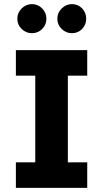

<svg xmlns="http://www.w3.org/2000/svg" viewBox="-20 -911 500 931"><path d="M398 -820Q398 -791 378 -770.5Q358 -750 329 -750Q300 -750 279 -770.5Q258 -791 258 -820Q258 -849 279 -870Q300 -891 329 -891Q358 -891 378 -870.5Q398 -850 398 -820ZM184.5 -870Q205 -849 205 -820Q205 -791 184.5 -770.5Q164 -750 135 -750Q106 -750 85 -770.5Q64 -791 64 -820Q64 -849 85 -870Q106 -891 135 -891Q164 -891 184.5 -870ZM57 0V-124H151V-544H57V-668H403V-544H309V-124H403V0Z"/></svg>

Font: Atkinson Hyperlegible Pro
Style: Bold
Weight: 700
Designer: Elliott Scott, Megan Eiswerth, Linus Boman, Theodore Petrosky, Jacob Perez
Foundry: Braille Institute
Version: Version 1.5.1